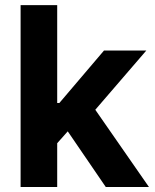

<svg xmlns="http://www.w3.org/2000/svg" viewBox="-20 -748 620 768"><path d="M195.3 -159.9V-336H217.4L396 -545.9H565.3L329.4 -272.1H294.9ZM62.4 0V-727.5H208.8V0ZM403.1 0 239.5 -239.4 337.3 -343.3 575.8 0Z"/></svg>

Font: Adwaita Sans
Style: Regular
Weight: 400
Designer: Rasmus Andersson
Foundry: rsms
Version: Version 4.001;git-9221beed3